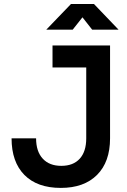

<svg xmlns="http://www.w3.org/2000/svg" viewBox="-20 -918 626 948"><path d="M280.3 9.8Q163.6 9.8 100.3 -54.4Q37.1 -118.7 37.1 -234.9H158.2Q158.2 -170.4 190.9 -134.8Q223.6 -99.1 282.7 -99.1Q341.8 -99.1 373.8 -134.5Q405.8 -169.9 405.8 -234.9V-585H239.3V-693.4H523.4V-234.9Q523.4 -118.7 459.2 -54.4Q395 9.8 280.3 9.8ZM208.5 -771.5 330.6 -898.4H443.8L565.4 -771.5H435.1L387.2 -832.5L338.9 -771.5Z"/></svg>

Font: Cascadia Mono NF SemiBold
Style: Regular
Weight: 600
Monospace: yes
Designer: Aaron Bell
Foundry: Saja Typeworks
Version: Version 2404.023; ttfautohint (v1.8.4)